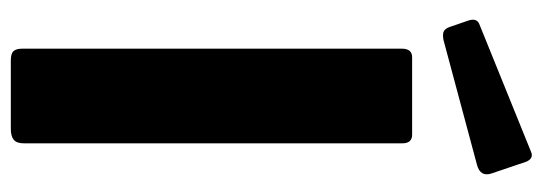

<svg xmlns="http://www.w3.org/2000/svg" viewBox="-344 -659 1003 355"><g transform="rotate(90 157.5 -481.5)"><path d="M229 -742Q245 -742 245 -724V-24Q245 -11 238.5 -5.5Q232 0 218 0H92Q79 0 74.5 -5Q70 -10 70 -21V-723Q70 -742 86 -742ZM279 -953 301 -888Q307 -868 285 -862L54 -800Q43 -798 38 -800.5Q33 -803 30 -811L18 -846Q13 -861 24 -866L261 -962Q273 -967 279 -953Z"/></g></svg>

Font: Libre Franklin Thin
Style: Bold
Weight: 700
Version: Version 3.000